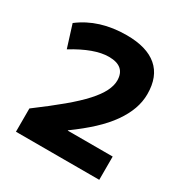

<svg xmlns="http://www.w3.org/2000/svg" viewBox="-169 -881 990 1022"><g transform="rotate(30 326.5 -370.0)"><path d="M66 -143Q156 -210 219.5 -263Q283 -316 322 -359Q361 -402 379 -438Q397 -474 397 -505Q397 -593 296 -593Q208 -593 81 -515L38 -652Q153 -740 321 -740Q444 -740 508 -685.5Q572 -631 572 -523Q572 -476 555.5 -430Q539 -384 506 -337Q473 -290 422 -242.5Q371 -195 302 -145V-143H578V0H66Z"/></g></svg>

Font: M PLUS 2 ExtraBold
Style: Regular
Weight: 800
Version: Version 1.001